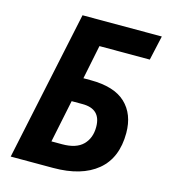

<svg xmlns="http://www.w3.org/2000/svg" viewBox="-107 -799 777 884"><g transform="rotate(15 281.0 -357.0)"><path d="M177 -714H555L529 -597H289L256 -435H290Q403 -435 457.5 -383.5Q512 -332 512 -242Q512 -123 437.5 -61.5Q363 0 228 0H26ZM240 -116Q307 -116 339 -148Q371 -180 371 -233Q371 -319 283 -319H231L189 -116Z"/></g></svg>

Font: Noto Sans Display
Style: Bold Italic
Weight: 700
Italic angle: -12°
Designer: Monotype Design team
Foundry: Monotype Imaging Inc.
Version: Version 1.000